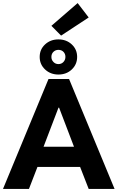

<svg xmlns="http://www.w3.org/2000/svg" viewBox="-24 -1237 770 1257"><path d="M-4.4 0 293.5 -719.7H428.2L726.1 0H556.6L500.5 -144H221.2L165.5 0ZM358.9 -532.2 261.2 -276.4H460.4L362.8 -532.2ZM376 -1003.9 312.5 -1067.9 484.4 -1216.8 556.6 -1122.6ZM358.4 -749Q306.6 -749 271.2 -782.2Q235.8 -815.4 235.8 -864.3Q235.8 -913.6 271.2 -946.3Q306.6 -979 358.4 -979Q410.6 -979 445.8 -946.3Q481 -913.6 481 -864.3Q481 -815.4 446 -782.2Q411.1 -749 358.4 -749ZM358.4 -817.4Q378.4 -817.4 391.4 -831.3Q404.3 -845.2 404.3 -864.7Q404.3 -884.3 391.6 -897.5Q378.9 -910.6 358.4 -910.6Q339.4 -910.6 325.9 -897.7Q312.5 -884.8 312.5 -864.3Q312.5 -844.7 325.9 -831.1Q339.4 -817.4 358.4 -817.4Z"/></svg>

Font: Reddit Sans ExtraBold
Style: Regular
Weight: 800
Designer: Stephen Hutchings
Foundry: Reddit
Version: Version 1.014; ttfautohint (v1.8.4.7-5d5b)